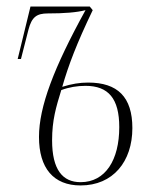

<svg xmlns="http://www.w3.org/2000/svg" viewBox="-20 -556 467 586"><path d="M226 10C325 10 384 -63 384 -165C384 -260 339 -304 249 -304C223 -304 199 -300 170 -291C189 -357 214 -423 263 -525L254 -536H73L34 -376H44L67 -466C77 -504 92 -515 126 -515C176 -515 214 -518 241 -525C144 -349 99 -230 99 -138C99 -43 143 10 226 10ZM226 0C171 0 139 -38 139 -128C139 -189 151 -229 167 -281C191 -290 216 -294 241 -294C311 -294 344 -255 344 -168C344 -68 302 0 226 0Z"/></svg>

Font: Noto Serif Display ExtraCondensed ExtraLight
Style: Italic
Weight: 200
Width: 2
Italic angle: -12°
Designer: Monotype Design Team
Foundry: Monotype Imaging Inc.
Version: Version 2.009